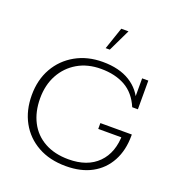

<svg xmlns="http://www.w3.org/2000/svg" viewBox="-143 -919 980 1050"><g transform="rotate(20 347.0 -394.0)"><path d="M355 11Q261 11 192 -27.5Q123 -66 85.5 -134Q48 -202 48 -291Q48 -380 86.5 -448Q125 -516 194 -555Q263 -594 352 -594Q448 -594 511 -555Q574 -516 600 -445L584 -449V-583H620V-416H587Q556 -489 497.5 -522Q439 -555 356 -555Q278 -555 220 -521Q162 -487 129.5 -427.5Q97 -368 97 -290Q97 -212 127.5 -153Q158 -94 216.5 -61.5Q275 -29 356 -29Q466 -29 527 -90.5Q588 -152 588 -261L606 -241H453V-275H636V-267Q636 -183 602 -120Q568 -57 505.5 -23Q443 11 355 11ZM340 -670 384 -799H426L364 -670Z"/></g></svg>

Font: Rokkitt ExtraLight
Style: Regular
Weight: 250
Version: Version 3.103